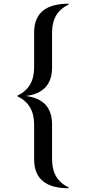

<svg xmlns="http://www.w3.org/2000/svg" viewBox="-20 -879 457 1019"><path d="M344.2 -859.4V-854.5Q256.3 -814 256.3 -706.1V-520.5Q256.3 -386.7 116.7 -369.6Q256.3 -352.5 256.3 -218.8V-33.2Q256.3 74.7 344.2 115.2V120.1Q161.1 120.1 161.1 -33.2V-218.8Q161.1 -326.2 73.2 -367.2V-372.1Q161.1 -413.1 161.1 -520.5V-706.1Q161.1 -859.4 344.2 -859.4Z"/></svg>

Font: Classica
Style: Book
Weight: 400
Version: Version 1.001